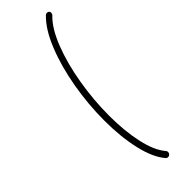

<svg xmlns="http://www.w3.org/2000/svg" viewBox="-190 -525 530 530"><g transform="rotate(-45 75.5 -259.5)"><path d="M107 -10.4Q107 -6.3 104.1 -3.1Q101.1 0 97 0Q93 0 90.7 -2.6Q67.4 -29.3 55.6 -80.6Q43.7 -131.9 43.7 -195.9Q43.7 -258.5 54.8 -322.2Q65.9 -385.9 86.7 -437.4Q107.4 -488.9 135.6 -515.9Q138.1 -518.5 142.2 -518.5Q145.9 -518.5 148.3 -516.3Q150.7 -514.1 150.7 -510.4Q150.7 -505.9 147.8 -503Q121.9 -478.5 102.6 -429.1Q83.3 -379.6 73 -318.1Q62.6 -256.7 62.6 -196.3Q62.6 -135.6 73.3 -87.6Q84.1 -39.6 105.2 -15.6Q107 -13 107 -10.4Z"/></g></svg>

Font: 26F Galaxy Sans Hairline
Style: Italic
Weight: 50
Italic angle: -5°
Designer: C₂₉H₂₅N₃O₅
Version: Version 1.200